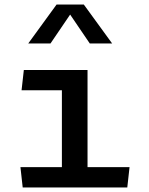

<svg xmlns="http://www.w3.org/2000/svg" viewBox="-20 -830 660 850"><path d="M85.5 -520 75.5 -430.5H254V-90H70.5L80.5 0H543.5L553.5 -90H367.5V-520ZM105 -637.5H203.5L290.5 -765.5L377.5 -637.5H476.5L351 -810H230.5Z"/></svg>

Font: Monaspace Argon Medium
Style: Regular
Weight: 500
Designer: Riley Cran & the Lettermatic Team
Foundry: Lettermatic
Version: Version 1.000 (Monaspace Argon)